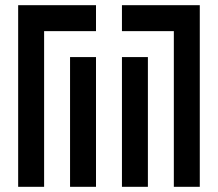

<svg xmlns="http://www.w3.org/2000/svg" viewBox="-20 -720 840 740"><path d="M50 -700V0H150V-600H350V-700ZM450 -700V-600H650V0H750V-700ZM350 0V-500H250V0ZM550 0V-500H450V0Z"/></svg>

Font: Mourier
Style: Regular
Weight: 400
Designer: Eric Mourier
Foundry: Velvetyne Type Foundry
Version: Version 2.000;hotconv 1.0.109;makeotfexe 2.5.65596